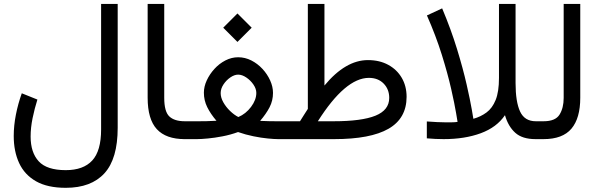

<svg xmlns="http://www.w3.org/2000/svg" viewBox="-20 -692 2981 955"><path d="M565.4 -56.6Q565.4 97.7 499.5 169.9Q433.6 242.2 307.1 242.2Q216.3 242.2 159.2 209.7Q102.1 177.2 75.2 119.1Q48.3 61 48.3 -15.6Q48.3 -67.4 59.1 -121.8Q69.8 -176.3 88.4 -228L166 -196.8Q151.9 -151.9 142.1 -104.5Q132.3 -57.1 132.3 -12.7Q132.3 66.4 172.6 110.4Q212.9 154.3 307.1 154.3Q394.5 154.3 438.7 106.4Q482.9 58.6 482.9 -47.9V-672.4H565.4Z M714.4 -672.4H796.9V-205.6Q796.9 -136.7 822.3 -112.8Q847.7 -88.9 898.9 -88.9H911.1V0H898.9Q805.7 0 760 -49.6Q714.4 -99.1 714.4 -206.1Z M1161.1 -625 1231.9 -554.2 1161.1 -483.4 1090.3 -554.2ZM1337.9 -230Q1337.9 -191.4 1320.8 -158.4Q1303.7 -125.5 1273.9 -90.8Q1301.8 -89.4 1323.2 -89.1Q1344.7 -88.9 1361.3 -88.9H1408.7V0H1362.8Q1344.2 0 1311.8 -3.2Q1279.3 -6.3 1240.5 -14.2Q1201.7 -22 1164.1 -35.2Q1126.5 -21.5 1086.9 -13.9Q1047.4 -6.3 1013.7 -3.2Q980 0 960 0H891.6V-88.9H960Q980.5 -88.9 1002.7 -89.1Q1024.9 -89.4 1056.6 -91.3Q1027.3 -125.5 1010.7 -159.2Q994.1 -192.9 994.1 -231Q994.1 -261.2 1008.3 -292Q1022.5 -322.8 1046.4 -349.1Q1070.3 -375.5 1101.1 -391.4Q1131.8 -407.2 1164.6 -407.2Q1198.7 -407.2 1230 -391.4Q1261.2 -375.5 1285.4 -349.4Q1309.6 -323.2 1323.7 -292Q1337.9 -260.7 1337.9 -230ZM1164.6 -320.8Q1146 -320.8 1125.7 -306.9Q1105.5 -293 1091.6 -272Q1077.6 -251 1077.6 -229Q1077.6 -206.5 1090.8 -183.1Q1104 -159.7 1124.3 -140.1Q1144.5 -120.6 1165.5 -109.9Q1202.6 -125.5 1228.8 -160.4Q1254.9 -195.3 1254.9 -230Q1254.9 -250.5 1240.5 -271.5Q1226.1 -292.5 1205.1 -306.6Q1184.1 -320.8 1164.6 -320.8Z M1472.2 -88.9Q1481.4 -104.5 1491.7 -119.9Q1502 -135.3 1511.2 -150.4V-672.4H1593.8V-266.6Q1698.7 -393.1 1810.1 -393.1Q1867.7 -393.1 1910.9 -369.6Q1954.1 -346.2 1978.3 -304.9Q2002.4 -263.7 2002.4 -210Q2002 -103 1912.4 -51.5Q1822.8 0 1642.1 0H1389.2V-88.9ZM1814.9 -304.7Q1697.8 -304.7 1561 -88.9H1640.1Q1779.3 -88.9 1847.7 -116.7Q1916 -144.5 1916 -205.1Q1916 -248 1888.2 -276.4Q1860.4 -304.7 1814.9 -304.7Z M2334.5 -101.1Q2371.1 -111.3 2399.9 -132.6Q2428.7 -153.8 2445.3 -194.6Q2461.9 -235.4 2461.9 -304.7V-672.4H2544.4V-278.8Q2544.4 -185.5 2566.9 -137.2Q2589.4 -88.9 2645 -88.9H2662.6V0H2643.6Q2578.1 0 2543 -31.5Q2507.8 -63 2491.7 -119.1Q2450.7 -58.6 2371.3 -29.3Q2292 0 2186.5 0Q2166.5 0 2145.5 -1Q2124.5 -2 2103 -3.9V-87.9Q2133.3 -85.9 2154.3 -84.7Q2175.3 -83.5 2196.3 -83.5Q2216.3 -83.5 2231.2 -83.7Q2246.1 -84 2255.9 -85.9Q2255.9 -85.9 2248.5 -130.1Q2241.2 -174.3 2224.1 -249.8Q2207 -325.2 2177.5 -419.9Q2147.9 -514.6 2103.5 -615.2L2179.2 -650.4Q2223.1 -546.4 2253.2 -448.2Q2283.2 -350.1 2301 -271.7Q2318.8 -193.4 2326.7 -147.2Q2334.5 -101.1 2334.5 -101.1Z M2643.1 -88.9H2684.1Q2742.7 -88.9 2763.2 -122.1Q2783.7 -155.3 2783.7 -205.1V-672.4H2866.2V-205.6Q2866.2 -104 2822.3 -52Q2778.3 0 2683.6 0H2643.1Z"/></svg>

Font: Vazirmatn UI NL
Style: Regular
Weight: 400
Designer: Saber Rastikerdar
Foundry: Saber Rastikerdar
Version: Version 33.003